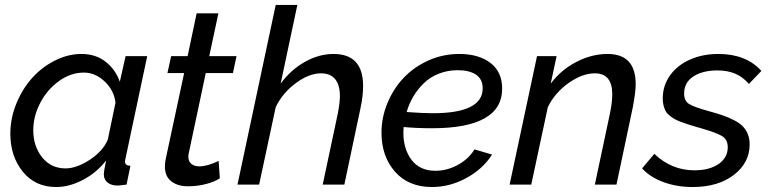

<svg xmlns="http://www.w3.org/2000/svg" viewBox="-20 -750 3127 780"><path d="M22 -207Q22 -268.6 45.9 -327.9Q69.8 -387.2 109.1 -431.6Q148.4 -476.1 201.9 -503.4Q255.4 -530.8 311 -530.8Q368.7 -530.8 408.9 -499.3Q449.2 -467.8 466.8 -418L490.2 -522H578.1L490.2 -107.9Q487.8 -95.7 487.8 -95.2Q487.8 -85.4 492.9 -81.3Q498 -77.1 509.8 -76.2L494.1 0Q463.9 3.9 459 3.9Q432.1 3.9 417 -8.5Q401.9 -21 401.9 -41Q401.9 -55.7 411.1 -98.1Q372.6 -48.3 317.1 -19.3Q261.7 9.8 208 9.8Q123 9.8 72.5 -52.7Q22 -115.2 22 -207ZM418 -183.1 449.2 -333Q442.9 -383.8 404.8 -419.4Q366.7 -455.1 320.8 -455.1Q267.1 -455.1 219 -420.2Q170.9 -385.3 143.1 -331.3Q115.2 -277.3 115.2 -221.2Q115.2 -155.3 151.4 -110.6Q187.5 -65.9 246.1 -65.9Q291.5 -65.9 345 -101.1Q398.4 -136.2 418 -183.1Z M649.9 -73.2Q649.9 -87.4 652.8 -102.1L728 -453.1H660.2L675.3 -522H742.2L778.8 -695.8H867.2L830.1 -522H940.9L926.3 -453.1H815.9L747.1 -128.9Q745.1 -119.1 745.1 -113.8Q745.1 -93.8 757.6 -84Q770 -74.2 790 -74.2Q822.3 -74.2 868.2 -96.2L873 -25.9Q854 -12.2 818.1 -2.7Q782.2 6.8 744.1 6.8Q701.7 6.8 675.8 -13.4Q649.9 -33.7 649.9 -73.2Z M1100.1 -730H1188L1120.1 -410.2Q1161.6 -466.8 1218.8 -498.8Q1275.9 -530.8 1335 -530.8Q1455.1 -530.8 1455.1 -400.9Q1455.1 -360.4 1444.8 -312L1378.9 0H1291L1353 -292Q1360.8 -333.5 1360.8 -359.9Q1360.8 -405.3 1341.3 -428.7Q1321.8 -452.1 1284.2 -452.1Q1235.8 -452.1 1182.1 -412.6Q1128.4 -373 1100.1 -314.9L1032.7 0H944.8Z M1734.9 -229Q1674.8 -229 1619.6 -233.9Q1618.7 -226.1 1618.7 -210.9Q1618.7 -144.5 1652.1 -100.3Q1685.5 -56.2 1749 -56.2Q1795.4 -56.2 1839.4 -79.8Q1883.3 -103.5 1907.7 -143.1L1979 -122.1Q1941.9 -63.5 1874.8 -26.9Q1807.6 9.8 1734.9 9.8Q1639.6 9.8 1584.7 -52.5Q1529.8 -114.7 1529.8 -210.9Q1529.8 -272.9 1554 -331.3Q1578.1 -389.6 1619.6 -433.6Q1661.1 -477.5 1720.2 -504.2Q1779.3 -530.8 1845.7 -530.8Q1924.8 -530.8 1972.4 -494.4Q2020 -458 2020 -390.1Q2020 -229 1734.9 -229ZM1839.8 -464.8Q1798.3 -464.8 1762.7 -450.7Q1727.1 -436.5 1701.9 -412.1Q1676.8 -387.7 1659.4 -358.4Q1642.1 -329.1 1631.8 -294.9Q1698.7 -290 1737.8 -290Q1940.9 -290 1940.9 -391.1Q1940.9 -428.2 1914.1 -446.5Q1887.2 -464.8 1839.8 -464.8Z M2161.6 -522H2241.2L2217.3 -410.2Q2257.8 -465.3 2320.6 -498Q2383.3 -530.8 2448.2 -530.8Q2562.5 -530.8 2562.5 -408.2Q2562.5 -375 2550.3 -312L2484.4 0H2396.5L2458.5 -292Q2467.3 -335 2467.3 -367.2Q2467.3 -452.1 2396.5 -452.1Q2345.7 -452.1 2290 -412.8Q2234.4 -373.5 2205.6 -314.9L2138.2 0H2050.3Z M2588.4 -65.9 2638.2 -125Q2708 -58.1 2801.3 -58.1Q2861.8 -58.1 2899.2 -83.7Q2936.5 -109.4 2936.5 -151.9Q2936.5 -183.1 2913.6 -197Q2890.6 -210.9 2828.1 -229Q2820.8 -231 2817.4 -231.9Q2792.5 -239.3 2777.8 -243.9Q2763.2 -248.5 2745.6 -255.1Q2728 -261.7 2718.5 -267.6Q2709 -273.4 2698.7 -281.7Q2688.5 -290 2683.6 -299.8Q2678.7 -309.6 2675.5 -322Q2672.4 -334.5 2672.4 -350.1Q2672.4 -402.3 2702.1 -443.8Q2731.9 -485.4 2783.4 -508.1Q2835 -530.8 2898.4 -530.8Q3010.7 -530.8 3073.2 -461.9L3022.5 -409.2Q2997.1 -438 2966.3 -450.9Q2935.5 -463.9 2894.5 -463.9Q2834.5 -463.9 2796.9 -439.5Q2759.3 -415 2759.3 -370.1Q2759.3 -340.3 2778.8 -327.9Q2798.3 -315.4 2858.4 -298.8Q2894 -289.1 2917.7 -280.8Q2941.4 -272.5 2963.4 -261Q2985.4 -249.5 2998 -236.3Q3010.7 -223.1 3018.1 -204.8Q3025.4 -186.5 3025.4 -163.1Q3025.4 -88.9 2961.4 -39.6Q2897.5 9.8 2793.5 9.8Q2730 9.8 2675.8 -10Q2621.6 -29.8 2588.4 -65.9Z"/></svg>

Font: Rawline Medium
Style: Italic
Weight: 500
Italic angle: -12°
Designer: Matt McInerney, Pablo Impallari, Rodrigo Fuenzalida
Foundry: Matt McInerney, Pablo Impallari, Rodrigo Fuenzalida
Version: Version 4.020;PS 004.020;hotconv 1.0.88;makeotf.lib2.5.64775